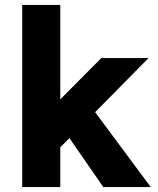

<svg xmlns="http://www.w3.org/2000/svg" viewBox="-20 -757 638 777"><path d="M70 0V-737H224V-355L390 -522H581L365 -303L590 0H398L261 -198L224 -161V0Z"/></svg>

Font: Tomorrow SemiBold
Style: Regular
Weight: 600
Designer: Tony de Marco, Monica Rizzolli
Foundry: Just in Type
Version: Version 2.002